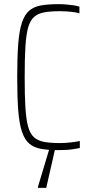

<svg xmlns="http://www.w3.org/2000/svg" viewBox="-20 -716 443 926"><path d="M262 8Q213 8 178.5 2Q144 -4 121.5 -23Q99 -42 86 -80.5Q73 -119 68 -183Q63 -247 63 -344Q63 -441 68 -505Q73 -569 86 -607.5Q99 -646 121.5 -665Q144 -684 178.5 -690Q213 -696 262 -696Q280 -696 298.5 -694.5Q317 -693 334 -690.5Q351 -688 363 -684V-652Q348 -656 332.5 -658Q317 -660 302 -661Q287 -662 270 -662Q224 -662 193.5 -656.5Q163 -651 144 -634Q125 -617 115.5 -582.5Q106 -548 102.5 -490Q99 -432 99 -344Q99 -256 102.5 -198Q106 -140 115.5 -105.5Q125 -71 144 -54Q163 -37 193.5 -31.5Q224 -26 270 -26Q294 -26 320 -29Q346 -32 365 -36V-2Q350 1 333.5 3.5Q317 6 299.5 7Q282 8 262 8ZM163 190V185L221 -8H247V-3L203 190Z"/></svg>

Font: Saira Condensed Thin
Style: Regular
Weight: 250
Width: 3
Designer: Hector Gatti with collaboration of the Omnibus-Type team
Foundry: Omnibus-Type
Version: Version 1.101